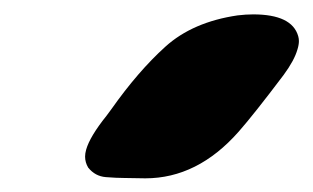

<svg xmlns="http://www.w3.org/2000/svg" viewBox="-20 -511 442 271"><path d="M337.4 -490.7Q392.1 -490.7 400.9 -460Q401.9 -456.5 401.9 -453.1Q401.9 -447.8 399.9 -441.4Q395.5 -425.8 380.4 -405.3Q338.4 -349.6 316.9 -325.2Q258.8 -259.3 185.1 -259.3L154.8 -259.8Q144.5 -259.8 129.4 -261Q114.3 -262.2 104.5 -274.4Q100.1 -281.7 100.1 -290Q100.1 -294.4 101.6 -299.8Q106.9 -318.4 130.4 -347.7L137.2 -356.9Q174.8 -410.2 213.4 -445.1Q252 -480 315.4 -489.3Q327.1 -490.7 337.4 -490.7Z"/></svg>

Font: Weird Comic
Style: Italic
Weight: 400
Italic angle: -16°
Designer: GGBotNet
Foundry: GGBotNet
Version: 0.80